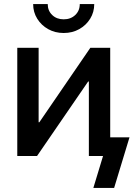

<svg xmlns="http://www.w3.org/2000/svg" viewBox="-20 -763 653 939"><path d="M519 0H414.6V-364.3H411.1L161.1 0H64.5V-529.3H168.9V-165H172.4L421.9 -529.3H519ZM291.5 -601.6Q249.5 -601.6 215.8 -620.4Q182.1 -639.2 162.1 -671.4Q142.1 -703.6 142.1 -743.2H213.4Q213.4 -710.4 235.4 -689.5Q257.3 -668.5 291.5 -668.5Q325.7 -668.5 347.9 -689.5Q370.1 -710.4 370.1 -743.2H440.9Q440.9 -703.6 421.1 -671.6Q401.4 -639.6 367.7 -620.6Q334 -601.6 291.5 -601.6ZM436.5 156.2 483.9 0H449.7V-91.3H613.3L538.1 156.2Z"/></svg>

Font: Inter 24pt Medium
Style: Regular
Weight: 500
Designer: Rasmus Andersson
Foundry: rsms
Version: Version 4.001;git-66647c0bb